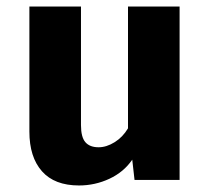

<svg xmlns="http://www.w3.org/2000/svg" viewBox="-20 -551 640 588"><path d="M228 -168Q228 -131 241.5 -115.5Q255 -100 282 -100Q306 -100 331 -115.5Q356 -131 372 -158V-531H530V0H392L385 -62Q359 -24 315 -3.5Q271 17 222 17Q147 17 108.5 -26.5Q70 -70 70 -148V-531H228Z"/></svg>

Font: Fira Mono
Style: Bold
Weight: 700
Monospace: yes
Designer: Carrois Corporate & Edenspiekermann AG
Foundry: Carrois Corporate GbR & Edenspiekermann AG
Version: Version 3.206